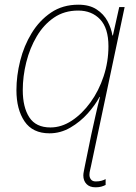

<svg xmlns="http://www.w3.org/2000/svg" viewBox="-20 -558 580 818"><path d="M387 240Q362 240 348.5 226Q335 212 335 189Q335 182 337.5 170Q340 158 342 147L369 15Q376 -16 386 -61.5Q396 -107 406 -145H404Q386 -111 354 -75Q322 -39 280 -14.5Q238 10 191 10Q119 10 84.5 -41Q50 -92 50 -174Q50 -235 66 -299Q82 -363 115 -417Q148 -471 197.5 -504.5Q247 -538 314 -538Q361 -538 391.5 -518Q422 -498 438 -468Q454 -438 459 -407H461L488 -528H511L368 148Q366 158 363.5 168Q361 178 361 187Q361 198 367.5 206.5Q374 215 388 215Q402 215 412.5 212Q423 209 430 205V230Q422 234 412 237Q402 240 387 240ZM195 -15Q242 -15 286 -44Q330 -73 365.5 -122Q401 -171 421.5 -233Q442 -295 442 -361Q442 -438 406.5 -475.5Q371 -513 313 -513Q254 -513 210 -483Q166 -453 136.5 -403Q107 -353 92 -293Q77 -233 77 -174Q77 -101 105 -58Q133 -15 195 -15Z"/></svg>

Font: Noto Sans Disp Thin
Style: Italic
Weight: 100
Italic angle: -12°
Designer: Monotype Design Team
Foundry: Monotype Imaging Inc.
Version: Version 2.000;GOOG;noto-source:20170915:90ef993387c0